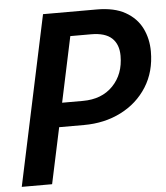

<svg xmlns="http://www.w3.org/2000/svg" viewBox="-53 -785 721 832"><g transform="rotate(-5 308.0 -369.0)"><path d="M140 0H8L165 -737.5H399Q475 -737.5 523 -710.2Q571 -683 593.8 -637.2Q616.5 -591.5 616.5 -536Q616.5 -448 574.8 -382Q533 -316 461.2 -279.8Q389.5 -243.5 300 -243.5H192ZM365 -632.5H274.5L214 -348H304.5Q386.5 -348 435.2 -398.2Q484 -448.5 484 -528.5Q484 -578.5 455 -605.5Q426 -632.5 365 -632.5Z"/></g></svg>

Font: Epilogue SemiBold
Style: Italic
Weight: 600
Italic angle: -12°
Designer: Tyler Finck
Foundry: Etcetera Type Co
Version: Version 2.111; ttfautohint (v1.8.3)